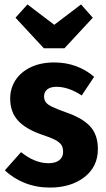

<svg xmlns="http://www.w3.org/2000/svg" viewBox="-20 -830 477 867"><path d="M405 -483 349 -399Q289 -438 236 -438Q208 -438 193.5 -426.5Q179 -415 179 -395Q179 -380 186 -369.5Q193 -359 214 -348.5Q235 -338 277 -323Q351 -298 386.5 -260Q422 -222 422 -157Q422 -77 361 -30Q300 17 205 17Q144 17 91.5 -4Q39 -25 2 -61L75 -143Q137 -93 199 -93Q230 -93 247.5 -106.5Q265 -120 265 -144Q265 -163 257.5 -175Q250 -187 229.5 -198Q209 -209 166 -223Q93 -249 59.5 -287.5Q26 -326 26 -385Q26 -431 50 -468Q74 -505 119 -526.5Q164 -548 225 -548Q278 -548 324 -531Q370 -514 405 -483ZM399 -750 271 -612H178L50 -750L104 -810L225 -718L346 -810Z"/></svg>

Font: Fira Sans Condensed
Style: Bold
Weight: 700
Width: 3
Designer: bBox Type GmbH & Carrois Corporate GbR & Edenspiekermann AG
Foundry: bBox Type GmbH & Carrois Corporate GbR & Edenspiekermann AG
Version: Version 4.301